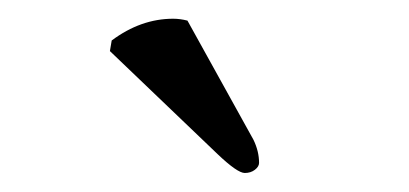

<svg xmlns="http://www.w3.org/2000/svg" viewBox="-20 -721 432 203"><path d="M178.2 -699.2 248 -573.2Q253.9 -561 253.9 -548.8Q253.9 -544.9 249.5 -541.5Q245.1 -538.1 238.8 -538.1Q231 -538.1 210 -558.1L96.2 -667L98.1 -678.2Q128.9 -701.2 163.1 -701.2Q170.4 -701.2 178.2 -699.2Z"/></svg>

Font: Biolilbert
Style: Regular
Weight: 400
Designer: Philipp H. Poll
Foundry: Philipp H. Poll
Version: Version 1.1.0